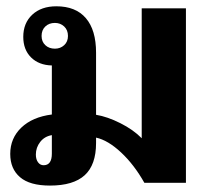

<svg xmlns="http://www.w3.org/2000/svg" viewBox="-20 -575 683 604"><path d="M434.1 0Q401.9 -57.1 360.8 -95.5Q319.8 -133.8 282.2 -142.1V-125Q282.2 -56.6 246.6 -23.9Q210.9 8.8 137.2 8.8Q73.7 8.8 43 -17.6Q12.2 -43.9 12.2 -90.8Q12.2 -140.1 47.1 -173.6Q82 -207 143.1 -214.8V-369.1Q102.1 -370.1 77.6 -394.5Q53.2 -418.9 53.2 -459Q53.2 -502.4 81.5 -528.8Q109.9 -555.2 157.2 -555.2Q218.3 -555.2 250.2 -517.8Q282.2 -480.5 282.2 -409.2V-213.9Q317.9 -208 358.6 -187.5Q399.4 -167 425.8 -140.1V-548.8H564.9V0ZM110.8 -461.9Q110.8 -443.8 122.6 -432.9Q134.3 -421.9 152.8 -421.9Q169.9 -421.9 181.9 -432.9Q193.8 -443.8 193.8 -461.9Q193.8 -480.5 181.9 -491.7Q169.9 -502.9 152.8 -502.9Q134.3 -502.9 122.6 -491.7Q110.8 -480.5 110.8 -461.9ZM92.8 -88.9Q92.8 -73.7 99.6 -64.5Q106.4 -55.2 117.2 -55.2Q143.1 -55.2 143.1 -91.8V-149.9Q120.1 -146 106.4 -128.4Q92.8 -110.8 92.8 -88.9Z"/></svg>

Font: Droid Sans Thai
Style: Bold
Weight: 700
Designer: Steve Matteson
Foundry: Ascender Corporation
Version: Version 1.00